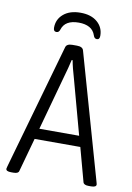

<svg xmlns="http://www.w3.org/2000/svg" viewBox="-95 -932 681 993"><g transform="rotate(10 245.0 -435.5)"><path d="M35 2Q8 2 8 -12Q8 -15 11 -25L198 -683Q203 -702 233 -702H257Q287 -702 292 -683L479 -25Q480 -21 481 -17.5Q482 -14 482 -12Q482 2 455 2H442Q417 2 413 -12L365 -189H125L76 -12Q73 2 48 2ZM218 -528 140 -245H349L272 -528Q264 -555 257.5 -580.5Q251 -606 248 -624H243Q239 -606 232.5 -580.5Q226 -555 218 -528ZM140 -753Q124 -753 124 -773Q124 -817 157 -845Q190 -873 246 -873Q302 -873 334.5 -845Q367 -817 367 -773Q367 -753 352 -753Q339 -753 334 -769Q325 -796 302.5 -808.5Q280 -821 246 -821Q174 -821 158 -769Q153 -753 140 -753Z"/></g></svg>

Font: Asap Condensed Light
Style: Regular
Weight: 300
Width: 3
Designer: Pablo Cosgaya
Foundry: Omnibus-Type
Version: Version 3.001; ttfautohint (v1.8.4.7-5d5b)